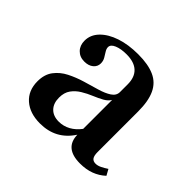

<svg xmlns="http://www.w3.org/2000/svg" viewBox="-112 -563 711 711"><g transform="rotate(45 243.5 -207.5)"><path d="M168.5 11.3Q115.3 11.3 83.5 -16.5Q51.6 -44.4 51.6 -92.7Q51.6 -129 69.4 -152.4Q87.1 -175.8 114.9 -189.9Q142.7 -204 173.8 -213.3Q204.8 -222.6 232.7 -230.6Q260.5 -238.7 278.2 -250.4Q296 -262.1 296 -280.6V-321Q296 -358.1 275.4 -377.4Q254.8 -396.8 214.5 -396.8Q185.5 -396.8 166.1 -388.7Q146.8 -380.6 146.8 -366.9Q146.8 -358.1 152.8 -348.8Q158.9 -339.5 164.9 -329Q171 -318.5 171 -305.6Q171 -288.7 157.7 -277.8Q144.4 -266.9 122.6 -266.9Q98.4 -266.9 83.5 -282.3Q68.5 -297.6 68.5 -322.6Q68.5 -353.2 91.5 -377Q114.5 -400.8 154 -414.1Q193.5 -427.4 245.2 -427.4Q297.6 -427.4 330.6 -412.5Q363.7 -397.6 379 -364.5Q394.4 -331.5 394.4 -277.4V-65.3Q394.4 -46 400.4 -37.5Q406.5 -29 419.4 -29Q430.6 -29 442.7 -35.1Q454.8 -41.1 466.9 -49.2L479.8 -25.8Q459.7 -7.3 434.7 2Q409.7 11.3 378.2 11.3Q297.6 11.3 296 -57.3Q273.4 -22.6 241.5 -5.6Q209.7 11.3 168.5 11.3ZM212.9 -42.7Q237.1 -42.7 258.5 -54.4Q279.8 -66.1 296 -87.9V-239.5Q288.7 -226.6 272.2 -217.3Q255.6 -208.1 235.1 -199.6Q214.5 -191.1 195.2 -179.4Q175.8 -167.7 163.3 -150.4Q150.8 -133.1 150.8 -106.5Q150.8 -76.6 167.3 -59.7Q183.9 -42.7 212.9 -42.7Z"/></g></svg>

Font: Playfair SemiBold
Style: Regular
Weight: 600
Designer: Claus Eggers Sørensen
Foundry: Claus Eggers Sørensen
Version: Version 2.001;gftools[0.9.30]